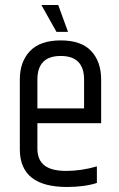

<svg xmlns="http://www.w3.org/2000/svg" viewBox="-20 -740 476 765"><path d="M59 -145V-423Q59 -494 99.5 -536.5Q140 -579 222 -579Q304 -579 343.5 -536.5Q383 -494 383 -423V-249H129V-148Q129 -103 157 -81Q185 -59 244 -59Q303 -59 366 -77V-11Q316 5 247 5Q59 5 59 -145ZM129 -308H315V-423Q315 -517 222 -517Q129 -517 129 -423ZM251 -613H205L145 -720H212Z"/></svg>

Font: Khand
Style: Regular
Weight: 400
Designer: Devanagari: Sanchit Sawaria, Jyotish Sonowal; Latin: Satya Rajpurohit
Foundry: Indian Type Foundry
Version: Version 1.100;PS 1.0;hotconv 1.0.78;makeotf.lib2.5.61930; tt